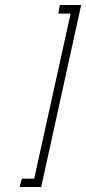

<svg xmlns="http://www.w3.org/2000/svg" viewBox="-20 -659 343 764"><path d="M58 85 67 52H116L261 -605H212L218 -639H303L144 85Z"/></svg>

Font: Ms Madi
Style: Regular
Weight: 400
Designer: Robert E. Leuschke
Foundry: Robert E. Leuschke
Version: Version 1.010; ttfautohint (v1.8.3)